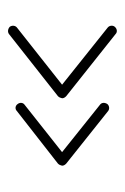

<svg xmlns="http://www.w3.org/2000/svg" viewBox="61 -598 305 467"><g transform="rotate(-90 213.5 -364.5)"><path d="M49 -356 177 -254C182 -250 190 -251 194 -256C198 -262 198 -270 192 -274L77 -366L192 -457C198 -461 198 -469 194 -474C190 -480 182 -481 177 -476L49 -376C46 -373 45 -370 44 -366C44 -362 46 -359 49 -356ZM213 -356 364 -236C369 -231 377 -232 382 -238C386 -243 385 -251 380 -255L241 -366L379 -475C385 -479 386 -487 382 -493C377 -498 369 -499 364 -495L213 -376C210 -373 209 -370 208 -366C208 -362 210 -359 213 -356Z"/></g></svg>

Font: LS
Style: LightAlt
Weight: 250
Designer: BSozoo
Foundry: BSozoo
Version: Version 001.000